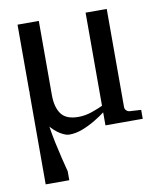

<svg xmlns="http://www.w3.org/2000/svg" viewBox="-80 -558 696 829"><g transform="rotate(-10 268.0 -144.0)"><path d="M515.1 0H351.6V-57.1Q334.5 -43.9 308.1 -27.8Q281.7 -11.7 251.5 0.2Q221.2 12.2 191.4 12.2Q175.8 12.2 152.6 -1.7Q129.4 -15.6 106.7 -43.2Q84 -70.8 68.6 -112.1Q53.2 -153.3 53.2 -208.5V-494.1H146.5V-168.9Q146.5 -115.7 168.2 -85.9Q189.9 -56.2 243.2 -56.2Q273.9 -56.2 303.7 -66.7Q333.5 -77.1 351.6 -85.9V-494.1H444.3V-64Q444.3 -54.7 450.9 -48.6Q457.5 -42.5 466.3 -42L515.1 -39.1ZM53.2 -193.8 106.4 -100.6Q106.4 -74.7 111.8 -39.1Q117.2 -3.4 125.2 34.9Q133.3 73.2 141.8 107.9Q150.4 142.6 156.7 167V206.1H53.2Q53.2 182.6 53.2 156Q53.2 129.4 53.2 87.9Q53.2 46.4 53.2 -21Q53.2 -88.4 53.2 -193.8Z"/></g></svg>

Font: Charis
Style: Regular
Weight: 400
Designer: Walt Agee, Miriam Martin, Annie Olsen, Victor Gaultney, Lorna Priest, Alan Ward, Bob Hallissy, Martin Hosken, Sharon Cor
Foundry: SIL Global
Version: Version 7.000